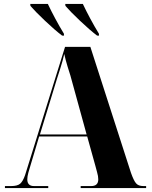

<svg xmlns="http://www.w3.org/2000/svg" viewBox="-20 -951 767 971"><path d="M5 0H224V-10H152Q118 -10 118 -44Q118 -58 123.5 -78Q129 -98 135 -117L178 -261H421L463 -110Q465 -100 471 -80Q477 -60 477 -44Q477 -10 441 -10H388V0H719V-10H705Q680 -10 668 -24Q656 -38 642 -78L437 -714H309L107 -66Q96 -34 82 -22Q68 -10 36 -10H5ZM182 -271 267 -549Q272 -564 285 -605Q298 -646 305 -678Q312 -646 322 -613.5Q332 -581 336 -569L418 -271ZM294 -771H304L303 -781Q282 -815 260 -856Q238 -897 222 -931H133L134 -921Q156 -895 206.5 -847Q257 -799 294 -771ZM471 -771H481L480 -781Q459 -815 437 -856Q415 -897 399 -931H310L311 -921Q333 -895 383.5 -847Q434 -799 471 -771Z"/></svg>

Font: Noto Serif Display SemiCondensed Extra
Style: Regular
Weight: 800
Width: 4
Designer: Monotype Design Team
Foundry: Monotype Imaging Inc.
Version: Version 1.900